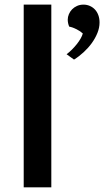

<svg xmlns="http://www.w3.org/2000/svg" viewBox="-20 -802 446 822"><path d="M81.5 -782.2H199.7V0H81.5ZM265.1 -569.8Q276.9 -578.6 288.1 -589.8Q299.3 -601.1 308.8 -613Q318.4 -625 325.2 -637Q332 -648.9 334.5 -658.7Q324.7 -668 308.3 -676.5Q292 -685.1 276.4 -688Q273.4 -694.3 271.7 -702.4Q270 -710.4 270 -717.8Q270 -729.5 274.9 -741.2Q279.8 -752.9 288.6 -762Q297.4 -771 309.8 -776.6Q322.3 -782.2 337.4 -782.2Q352.1 -782.2 364.7 -776.6Q377.4 -771 386.7 -761Q396 -751 401.1 -736.8Q406.2 -722.7 406.2 -705.6Q406.2 -683.6 397.2 -661.1Q388.2 -638.7 373.3 -617.9Q358.4 -597.2 338.6 -578.9Q318.8 -560.5 296.9 -546.9Z"/></svg>

Font: Proza Libre
Style: Medium
Weight: 500
Designer: Jasper de Waard
Foundry: Jasper de Waard
Version: Version 1.000; ttfautohint (v1.4.1.8-43bc)